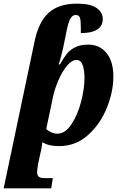

<svg xmlns="http://www.w3.org/2000/svg" viewBox="-62 -790 668 1050"><path d="M127 -563Q149 -670 204 -720Q259 -770 360 -770Q432 -770 466 -746.5Q500 -723 500 -686Q500 -648 469.5 -628.5Q439 -609 380 -609V-642Q380 -678 375 -693Q370 -708 352 -708Q332 -708 320.5 -684Q309 -660 298 -600L289 -556Q285 -534 276 -497.5Q267 -461 259 -438H266Q286 -473 302.5 -494.5Q319 -516 348 -531Q377 -546 421 -546Q483 -546 520.5 -500Q558 -454 558 -371Q558 -290 522.5 -201Q487 -112 419.5 -51.5Q352 9 262 9Q200 9 170 -13Q169 -9 167.5 4.5Q166 18 162 35L147 103Q141 139 141 151Q141 169 150 176.5Q159 184 181 184H227L218 240H-42ZM400 -363Q400 -406 390 -434Q380 -462 356 -462Q330 -462 303.5 -429.5Q277 -397 257 -350Q237 -303 228 -261L191 -85Q200 -75 217 -67Q234 -59 252 -59Q294 -59 328 -109.5Q362 -160 381 -232Q400 -304 400 -363Z"/></svg>

Font: Noto Serif NarrowExtraBold
Style: Italic
Weight: 800
Width: 4
Italic angle: -12°
Designer: Monotype Design Team
Foundry: Monotype Imaging Inc.
Version: Version 1.001